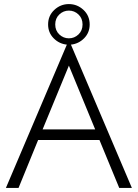

<svg xmlns="http://www.w3.org/2000/svg" viewBox="-20 -922 676 942"><path d="M271 -851Q251 -832 251 -802Q251 -772 271 -753Q291 -734 318 -734Q345 -734 365 -753Q385 -772 385 -802Q385 -832 365 -851Q345 -870 318 -870Q291 -870 271 -851ZM216 -802Q216 -845 246.5 -873.5Q277 -902 318 -902Q359 -902 389.5 -873.5Q420 -845 420 -802Q420 -762 393 -734.5Q366 -707 328 -703L627 0H565L468 -235H167L71 0H9L308 -703Q270 -707 243 -734.5Q216 -762 216 -802ZM189 -287H447L318 -600Z"/></svg>

Font: Renner* Light
Style: Light
Weight: 300
Version: Version 003.000 ; ttfautohint (v0.97) -l 8 -r 50 -G 200 -x 1